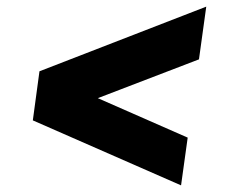

<svg xmlns="http://www.w3.org/2000/svg" viewBox="-20 -563 718 579"><path d="M546 -148 275 -267 580 -384 602 -543 99 -348 79 -200 526 -4Z"/></svg>

Font: Plus Jakarta Sans ExtraBold
Style: Italic
Weight: 800
Italic angle: -8°
Designer: Gumpita Rahayu
Foundry: Tokotype
Version: Version 2.071;gftools[0.9.30]